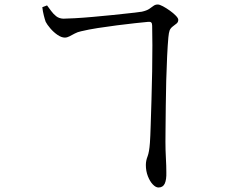

<svg xmlns="http://www.w3.org/2000/svg" viewBox="-20 -784 1040 853"><path d="M656 -670Q656 -680 652 -684Q648 -688 639 -687Q617 -685 580 -681Q543 -677 500 -671.5Q457 -666 415 -659.5Q373 -653 340 -645Q325 -642 312 -635Q299 -628 288.5 -622.5Q278 -617 268 -617Q253 -617 235.5 -629Q218 -641 203.5 -658Q189 -675 183 -687Q179 -698 174.5 -716Q170 -734 168 -752L189 -760Q198 -748 207.5 -735Q217 -722 229.5 -712Q242 -702 261 -701Q276 -701 312 -703Q348 -705 393 -709Q438 -713 482.5 -717.5Q527 -722 561.5 -726Q596 -730 610 -732Q632 -737 643 -744.5Q654 -752 662 -758Q670 -764 681 -764Q689 -764 704 -756Q719 -748 735 -736.5Q751 -725 761.5 -714Q772 -703 772 -696Q772 -686 765 -680Q758 -674 747 -666Q737 -658 733.5 -648.5Q730 -639 728 -618Q725 -585 722.5 -534Q720 -483 718.5 -425.5Q717 -368 716.5 -313Q716 -258 715.5 -215.5Q715 -173 715 -154Q715 -118 717 -82.5Q719 -47 719 -19Q720 14 712 31.5Q704 49 684 49Q672 49 659 35.5Q646 22 637 -1Q628 -24 628 -51Q628 -70 635.5 -89Q643 -108 646 -149Q648 -177 649.5 -228Q651 -279 653 -341.5Q655 -404 656 -467Q657 -530 657 -583.5Q657 -637 656 -670Z"/></svg>

Font: Early Summer Mincho
Style: Regular
Weight: 400
Designer: GuiWonder
Version: Version 1.002